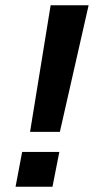

<svg xmlns="http://www.w3.org/2000/svg" viewBox="-20 -708 373 728"><path d="M207 -208H94L172 -688H316ZM39 0 64 -132H205L179 0Z"/></svg>

Font: Libra Sans Modern
Style: Bold Italic
Weight: 700
Italic angle: -12°
Foundry: Stefan Peev, Context Ltd
Version: Version 1.000